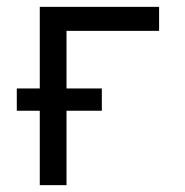

<svg xmlns="http://www.w3.org/2000/svg" viewBox="-20 -540 540 560"><path d="M96 0V-217H29V-282H96V-520H444V-450H174V-282H277V-217H174V0Z"/></svg>

Font: Iosevka NFM
Style: Regular
Weight: 400
Monospace: yes
Designer: Belleve Invis
Foundry: Belleve Invis
Version: Version 29.0.4; ttfautohint (v1.8.4);Nerd Fonts 3.3.0